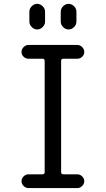

<svg xmlns="http://www.w3.org/2000/svg" viewBox="-20 -960 540 980"><path d="M290 -900.4Q290 -916 302.2 -928.2Q314.5 -940.4 330.1 -940.4Q345.7 -940.4 357.9 -928.2Q370.1 -916 370.1 -900.4V-849.6Q370.1 -834 357.9 -821.8Q345.7 -809.6 330.1 -809.6Q314.5 -809.6 302.2 -821.8Q290 -834 290 -849.6ZM129.9 -900.4Q129.9 -916 142.1 -928.2Q154.3 -940.4 169.9 -940.4Q185.5 -940.4 197.8 -928.2Q210 -916 210 -900.4V-849.6Q210 -834 197.8 -821.8Q185.5 -809.6 169.9 -809.6Q154.3 -809.6 142.1 -821.8Q129.9 -834 129.9 -849.6ZM196.3 -70.3Q208 -70.3 208 -81.1V-649.4Q208 -660.2 196.3 -660.2H125Q111.3 -660.2 100.6 -670.4Q89.8 -680.7 89.8 -694.8Q89.8 -709 100.6 -719.7Q111.3 -730.5 125 -730.5H375Q388.7 -730.5 399.4 -719.7Q410.2 -709 410.2 -694.8Q410.2 -680.7 399.4 -670.4Q388.7 -660.2 375 -660.2H303.7Q292 -660.2 292 -649.4V-81.1Q292 -70.3 303.7 -70.3H375Q388.7 -70.3 399.4 -59.6Q410.2 -48.8 410.2 -35.2Q410.2 -21.5 399.4 -10.7Q388.7 0 375 0H125Q111.3 0 100.6 -10.7Q89.8 -21.5 89.8 -35.2Q89.8 -48.8 100.6 -59.6Q111.3 -70.3 125 -70.3Z"/></svg>

Font: Rounded-X Mgen+ 1m regular
Style: Regular
Weight: 400
Designer: [Source Han Sans]
Ryoko NISHIZUKA  (kana & ideographs); Paul D. Hunt (Latin, Greek & Cyrillic); Wenlong ZHANG  (bopomofo
Version: Version 1.059.20150602